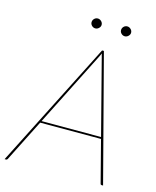

<svg xmlns="http://www.w3.org/2000/svg" viewBox="-147 -946 839 1032"><g transform="rotate(15 272.5 -430.0)"><path d="M527 0H518Q513.5 0 512 -5L451.5 -239H113L-5 -5Q-7.5 0 -13 0H-21L334 -700H344ZM118 -249H449L342 -663Q340.5 -668.5 339.2 -673.2Q338 -678 337 -684Q334.5 -678.5 332 -673.5Q329.5 -668.5 327 -663ZM296 -832Q296 -821.5 287.2 -813.2Q278.5 -805 268 -805Q256.5 -805 248.2 -813.2Q240 -821.5 240 -832Q240 -843.5 248.2 -851.8Q256.5 -860 268 -860Q278.5 -860 287.2 -851.8Q296 -843.5 296 -832ZM460 -832Q460 -821.5 451.2 -813.2Q442.5 -805 432 -805Q420.5 -805 412.2 -813.2Q404 -821.5 404 -832Q404 -843.5 412.2 -851.8Q420.5 -860 432 -860Q442.5 -860 451.2 -851.8Q460 -843.5 460 -832Z"/></g></svg>

Font: Lato Hairline
Style: Italic
Weight: 250
Italic angle: -7°
Designer: Lukasz Dziedzic
Foundry: Lukasz Dziedzic
Version: Version 1.104; Western+Polish opensource